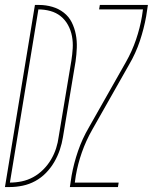

<svg xmlns="http://www.w3.org/2000/svg" viewBox="-54 -755 617 775"><path d="M-34 0 87 -735H104Q131 -735 157 -727.5Q183 -720 203.5 -704Q224 -688 235.5 -665Q247 -642 252 -616Q257 -590 256 -562.5Q255 -535 251 -507L200 -201Q196 -176 187.5 -150.5Q179 -125 165 -101Q151 -77 131.5 -57Q112 -37 88 -24Q64 -11 37.5 -5.5Q11 0 -14 0ZM-14 -18Q10 -18 34 -23Q58 -28 80 -40Q102 -52 120.5 -70.5Q139 -89 152 -111Q165 -133 172.5 -156.5Q180 -180 183 -204L234 -510Q238 -535 239.5 -560Q241 -585 236.5 -609Q232 -633 220.5 -654Q209 -675 191 -689.5Q173 -704 149.5 -710.5Q126 -717 101 -717ZM228 0 235 -46Q244 -96 261 -145.5Q278 -195 305 -241L454 -504Q479 -548 495 -595Q511 -642 519 -689L523 -717H346L349 -735H543L536 -689Q527 -639 510.5 -589.5Q494 -540 467 -494L318 -231Q293 -187 276.5 -140Q260 -93 252 -46L248 -18H425L422 0Z"/></svg>

Font: Iosevka Term Curly Thin
Style: Italic
Weight: 100
Italic angle: -9°
Designer: Belleve Invis
Foundry: Belleve Invis
Version: Version 32.3.0